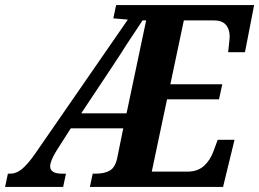

<svg xmlns="http://www.w3.org/2000/svg" viewBox="-58 -734 1018 754"><path d="M-27 -52H-17Q6 -52 28 -70Q50 -88 79 -129L444 -657L387 -662L398 -714H940L904 -529H838Q844 -583 844 -590Q844 -619 829 -636.5Q814 -654 781 -654H664L611 -403H815L802 -344H598L538 -60H678Q718 -60 743 -82.5Q768 -105 781 -142L797 -185H863L818 0H295L306 -52H318Q352 -52 373 -64Q394 -76 402 -112L426 -230H220L165 -144Q139 -102 139 -81Q139 -52 186 -52H201L190 0H-38ZM439 -289 516 -654H502L439 -559Q420 -528 380 -468L261 -289Z"/></svg>

Font: Noto Serif Narrow
Style: Bold Italic
Weight: 700
Width: 4
Italic angle: -12°
Designer: Monotype Design Team
Foundry: Monotype Imaging Inc.
Version: Version 1.001